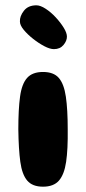

<svg xmlns="http://www.w3.org/2000/svg" viewBox="-20 -703 324 723"><path d="M142 0Q102 0 82.5 -23Q63 -46 56.5 -93.5Q50 -141 49 -216Q49 -291 55.5 -339Q62 -387 82 -409.5Q102 -432 142 -432Q182 -432 201.5 -409.5Q221 -387 228 -339Q235 -291 235 -216Q236 -141 229 -93.5Q222 -46 202 -23Q182 0 142 0ZM183 -518Q168 -518 147 -529Q126 -540 105 -556.5Q84 -573 69.5 -590.5Q55 -608 55 -622Q54 -642 70 -662.5Q86 -683 117 -683Q132 -683 152 -670Q172 -657 190 -637.5Q208 -618 220 -598.5Q232 -579 232 -565Q232 -549 219 -533.5Q206 -518 183 -518Z"/></svg>

Font: Cherry Bomb One
Style: Regular
Weight: 400
Designer: satsuyako
Foundry: satsuyako
Version: Version 4.100; ttfautohint (v1.8.3)